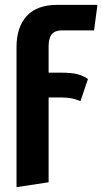

<svg xmlns="http://www.w3.org/2000/svg" viewBox="-20 -550 421 790"><path d="M180 -359V-251H233Q273 -251 297.5 -245Q322 -239 342 -225L311 -134Q291 -142 273.5 -145.5Q256 -149 230 -149H180V200L48 220V-357Q48 -438 90 -484Q132 -530 216 -530H381L367 -425H235Q206 -425 193 -409Q180 -393 180 -359Z"/></svg>

Font: Fira Sans Extra Condensed SemiBold
Style: Regular
Weight: 600
Width: 1
Designer: Carrois Corporate & Edenspiekermann AG
Foundry: Carrois Corporate GbR & Edenspiekermann AG
Version: Version 4.203